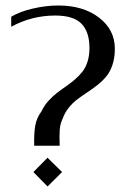

<svg xmlns="http://www.w3.org/2000/svg" viewBox="-20 -672 482 702"><path d="M192.9 -651.9Q284.7 -651.9 342.3 -607.4Q399.9 -563 399.9 -494.1Q399.9 -461.4 391.4 -435.5Q382.8 -409.7 368.7 -392.6Q354.5 -375.5 336.9 -361.6Q319.3 -347.7 300 -335Q280.8 -322.3 263.7 -309.6Q246.6 -296.9 231.7 -278.6Q216.8 -260.3 209 -237.8Q200.2 -220.2 198.5 -198.7Q196.8 -177.2 198.2 -139.2H105Q104 -185.1 108.9 -212.9Q113.8 -240.7 131.8 -265.1Q141.1 -285.2 156.2 -302.2Q171.4 -319.3 187.3 -331.5Q203.1 -343.8 220.5 -355.7Q237.8 -367.7 252.9 -380.6Q268.1 -393.6 280.5 -408.9Q293 -424.3 300 -446.5Q307.1 -468.8 307.1 -496.1Q307.1 -555.7 277.8 -585.4Q248.5 -615.2 182.1 -615.2Q96.2 -615.2 21 -574.2V-610.8Q52.7 -629.9 100.8 -640.9Q148.9 -651.9 192.9 -651.9ZM153.8 -95.2 207 -43 153.8 9.8 102.1 -43Z"/></svg>

Font: Wesal
Style: Regular
Weight: 300
Designer: Ahmed zaza
Foundry: Ahmed zaza
Version: Version 2.01